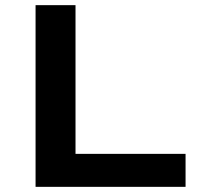

<svg xmlns="http://www.w3.org/2000/svg" viewBox="-20 -725 779 745"><path d="M118 0V-705H273V-128H700V0Z"/></svg>

Font: Nunito Sans 7pt Expanded
Style: Bold
Weight: 700
Width: 7
Designer: Vernon Adams
Foundry: Vernon Adams
Version: Version 3.101;gftools[0.9.27]